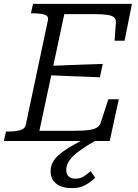

<svg xmlns="http://www.w3.org/2000/svg" viewBox="-39 -730 714 994"><path d="M576 -216 529 0H-19L-8 -49H3Q39 -49 65 -56Q91 -63 95 -86L209 -625Q214 -647 191.5 -654Q169 -661 132 -661H121L132 -710H644L606 -519H554L561 -613Q562 -631 551 -640.5Q540 -650 514 -653.5Q488 -657 445 -657H294L165 -53H349Q392 -53 419.5 -56.5Q447 -60 462.5 -69.5Q478 -79 483 -97L522 -216ZM215 -389Q262 -391 308 -392.5Q354 -394 400.5 -396Q447 -398 493 -399L478 -330Q433 -332 387 -333.5Q341 -335 295.5 -337Q250 -339 204 -341ZM445 -35 465 -7Q416 20 384.5 42Q353 64 335.5 82.5Q318 101 311 117.5Q304 134 304 151Q304 172 316.5 183.5Q329 195 351 195Q377 195 396 182.5Q415 170 430 156L454 190Q430 213 402 228.5Q374 244 334 244Q282 244 252.5 221Q223 198 223 156Q223 132 234 110.5Q245 89 270 68Q295 47 338.5 22Q382 -3 445 -35Z"/></svg>

Font: Roboto Serif 20pt Light
Style: Italic
Weight: 300
Italic angle: -10°
Version: Version 1.007